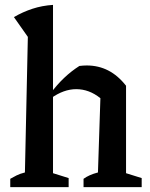

<svg xmlns="http://www.w3.org/2000/svg" viewBox="-20 -766 616 786"><path d="M22 0V-34Q34 -41 48 -48Q62 -55 82 -60L94 -615L37 -696Q73 -717 112.5 -730Q152 -743 197 -746V-57L261 -37V0ZM322 0V-34Q333 -42 347.5 -48.5Q362 -55 381 -60L391 -364L496 -415V-57L560 -37V0ZM189 -364 187 -384Q213 -419 242.5 -447Q272 -475 305 -496Q313 -497 320.5 -497.5Q328 -498 335 -498Q383 -498 423 -477.5Q463 -457 496 -415L391 -364Q345 -401 292 -401Q241 -401 189 -364Z"/></svg>

Font: Piazzolla 24pt SemiBold
Style: Regular
Weight: 600
Designer: Juan Pablo del Peral
Foundry: Huerta Tipografica
Version: Version 2.005